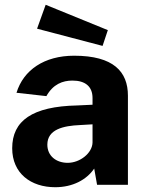

<svg xmlns="http://www.w3.org/2000/svg" viewBox="-20 -773 608 803"><path d="M211 10C284 10 342 -21 374 -68L386 0H515V-373C515 -473 455 -540 290 -540C165 -540 78 -480 49 -385L174 -371C202 -421 242 -436 283 -436C337 -436 367 -411 367 -363V-335L303 -332C115 -328 31 -268 31 -153C31 -48 109 10 211 10ZM135 -653 409 -581 431 -647 171 -753ZM263 -92C216 -92 178 -120 178 -168C178 -232 245 -247 315 -250L367 -253V-177C366 -133 315 -92 263 -92Z"/></svg>

Font: Cheyenne Sans
Style: Bold
Weight: 700
Designer: The Public Sans project authors (U.S. Web Design System), Libre Franklin designed by Pablo Impallari and Rodrigo Fuenzal
Foundry: The Cheyenne Sans Project Authors
Version: Version 2.007